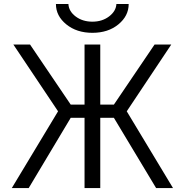

<svg xmlns="http://www.w3.org/2000/svg" viewBox="-20 -957 939 977"><path d="M264.6 -936.5H328.1Q330.1 -899.4 365.2 -873Q400.4 -846.7 450.2 -846.7Q500 -846.7 535.2 -873.5Q570.3 -900.4 572.3 -936.5H634.8Q634.8 -876 582.5 -833Q530.3 -790 450.2 -790Q370.1 -790 317.4 -833Q264.6 -876 264.6 -936.5ZM410.2 0V-357.4H339.8L126 0H40L275.4 -390.6L47.9 -730.5H132.8L339.8 -424.8H410.2V-730.5H490.2V-424.8H559.6L766.6 -730.5H851.6L625 -390.6L860.4 0H774.4L559.6 -357.4H490.2V0Z"/></svg>

Font: Gen Shin Gothic Normal
Style: Regular
Weight: 300
Designer: [Source Han Sans]
Ryoko NISHIZUKA  (kana & ideographs); Paul D. Hunt (Latin, Greek & Cyrillic); Wenlong ZHANG  (bopomofo
Version: Version 1.002.20150607